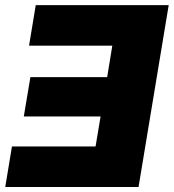

<svg xmlns="http://www.w3.org/2000/svg" viewBox="-20 -748 695 768"><path d="M654.8 -727.5 534.2 0H1L27.8 -162.1H362.3L382.3 -282.2H75.2L101.6 -439.5H408.7L429.2 -565.4H96.2L123 -727.5Z"/></svg>

Font: Inter 18pt Black
Style: Italic
Weight: 900
Italic angle: -9.3988°
Designer: Rasmus Andersson
Foundry: rsms
Version: Version 4.001;git-66647c0bb